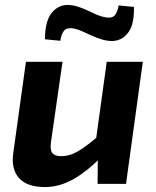

<svg xmlns="http://www.w3.org/2000/svg" viewBox="-20 -744 630 777"><path d="M233 -494 186 -167Q182 -136 192.5 -124Q203 -112 227 -112Q262 -112 296 -132Q330 -152 381 -196L403 -122Q337 -53 279 -20Q221 13 162 13Q89 13 56.5 -24Q24 -61 34 -127L85 -494ZM558 -494 490 0H375L376 -134L364 -147L412 -494ZM256 -724Q277 -723 297 -716.5Q317 -710 335.5 -701Q354 -692 371.5 -684.5Q389 -677 406 -674Q434 -669 445 -682.5Q456 -696 460 -722L522 -716Q524 -644 497.5 -610.5Q471 -577 430 -578Q408 -579 387 -586Q366 -593 346.5 -602Q327 -611 310 -618.5Q293 -626 277 -629Q250 -633 239 -619.5Q228 -606 224 -579L162 -585Q162 -658 189 -691.5Q216 -725 256 -724Z"/></svg>

Font: Exo 2
Style: Bold Italic
Weight: 700
Italic angle: -8°
Designer: Natanael Gama
Foundry: Natanael Gama
Version: Version 2.010